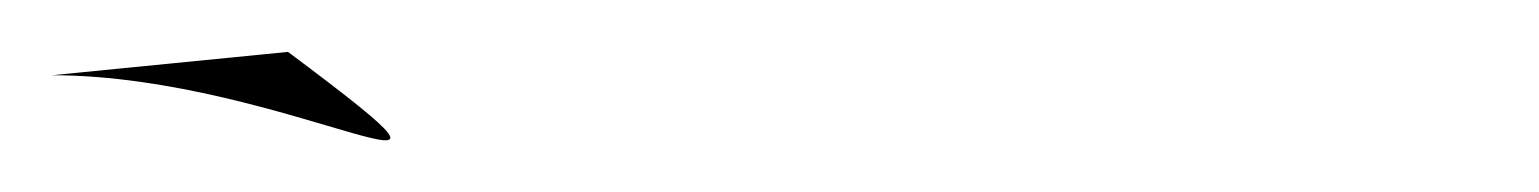

<svg xmlns="http://www.w3.org/2000/svg" viewBox="-20 -29 593 74"><path d="M0 0C91 0 186 62 91 -9Z"/></svg>

Font: Reckless Catfish
Style: Fax
Weight: 400
Foundry: Cannot Into Space Fonts
Version: Version 0.2894